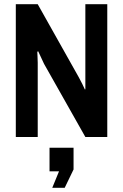

<svg xmlns="http://www.w3.org/2000/svg" viewBox="-20 -650 584 911"><path d="M385 0 189 -347 161 -407 157 -404Q157 -398 158 -382.5Q159 -367 159 -352V0H55V-630H159L354 -283Q360 -273 370 -252.5Q380 -232 383 -225L385 -227V-280V-630H489V0ZM287 241H228L260 163H215V51H329V154Z"/></svg>

Font: Pragati Narrow
Style: Bold
Weight: 700
Designer: Hector Gatti, Marcela Romero, Pablo Cosgaya and Nicolas Silva
Foundry: Omnibus-Type
Version: Version 1.010; ttfautohint (v1.3)